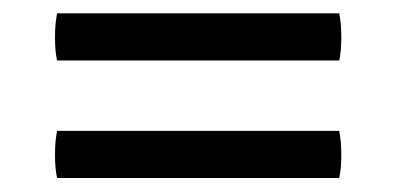

<svg xmlns="http://www.w3.org/2000/svg" viewBox="-20 -452 580 281"><path d="M63.5 -191.5Q62 -198.5 61.2 -207Q60.5 -215.5 60.5 -225Q60.5 -235.5 61.2 -244Q62 -252.5 63.5 -260.5H476.5Q478 -252.5 478.8 -244Q479.5 -235.5 479.5 -225Q479.5 -215.5 478.8 -207Q478 -198.5 476.5 -191.5ZM63.5 -363.5Q62 -370.5 61.2 -379Q60.5 -387.5 60.5 -397Q60.5 -407.5 61.2 -416Q62 -424.5 63.5 -432.5H476.5Q478 -424.5 478.8 -416Q479.5 -407.5 479.5 -397Q479.5 -387.5 478.8 -379Q478 -370.5 476.5 -363.5Z"/></svg>

Font: Signika Light Light
Style: Regular
Weight: 300
Version: Version 2.001